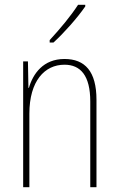

<svg xmlns="http://www.w3.org/2000/svg" viewBox="-20 -784 498 804"><path d="M337 -757V-764H307C275 -715 233 -665 188 -616V-606H204C247 -645 304 -709 337 -757ZM250 -537C161 -537 118 -475 101 -416H99L97 -527H77V0H103V-308C103 -445 167 -513 250 -513C317 -513 358 -468 358 -359V0H384V-366C384 -485 336 -537 250 -537Z"/></svg>

Font: Noto Sans Thai Looped Condensed Thin
Style: Regular
Weight: 100
Width: 3
Designer: Sasikarn Vongin, Ben Mitchell
Foundry: The Fontpad Ltd
Version: Version 1.001